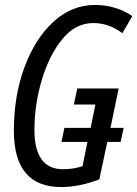

<svg xmlns="http://www.w3.org/2000/svg" viewBox="-20 -745 554 775"><path d="M227 10Q300 10 381 -21L413 -172H467L479 -229H426L459 -388H292L278 -323H365L346 -229H240L228 -172H333L313 -74Q276 -62 234 -62Q119 -62 119 -221Q119 -322 148.5 -421.5Q178 -521 231 -586.5Q284 -652 357 -652Q419 -652 474 -611L514 -680Q486 -700 447 -712.5Q408 -725 364 -725Q269 -725 195 -656.5Q121 -588 78.5 -473Q36 -358 36 -217Q36 10 227 10Z"/></svg>

Font: Noto Sans UI Condensed
Style: Italic
Weight: 400
Width: 3
Italic angle: -12°
Designer: Monotype Design Team
Foundry: Monotype Imaging Inc.
Version: Version 1.901